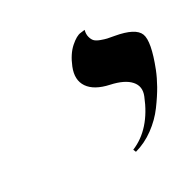

<svg xmlns="http://www.w3.org/2000/svg" viewBox="-70 -630 463 459"><g transform="rotate(-20 161.5 -401.0)"><path d="M203.6 -243.2 199.2 -250Q251.5 -283.2 267.6 -360.8Q272.9 -385.3 255.1 -399.4Q237.3 -413.6 200.2 -415Q160.2 -416.5 141.8 -435.3Q123.5 -454.1 130.4 -486.8Q136.7 -516.6 151.1 -534.7Q165.5 -552.7 176.8 -555.7L188 -559.1Q187 -548.3 190.7 -540.5Q194.3 -532.7 199.2 -529.1Q204.1 -525.4 214.6 -523.4Q225.1 -521.5 231.7 -521.2Q238.3 -521 250.5 -521Q303.7 -521 316.4 -500.2Q329.1 -479.5 315.4 -411.1Q311.5 -392.1 304.2 -371.3Q296.9 -350.6 284.2 -325Q271.5 -299.3 250.5 -277.3Q229.5 -255.4 203.6 -243.2Z"/></g></svg>

Font: Linux Biolinum O
Style: Italic
Weight: 400
Italic angle: -12°
Designer: Philipp H. Poll
Foundry: Philipp H. Poll
Version: Version 1.1.3